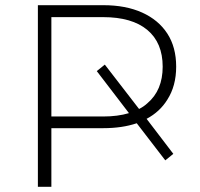

<svg xmlns="http://www.w3.org/2000/svg" viewBox="-20 -720 772 740"><path d="M126 0V-700H378Q465 -700 528 -671.5Q591 -643 625 -590.5Q659 -538 659 -463Q659 -389 625 -336Q596 -289 545 -262L648 -127L617 -102L507 -245Q451 -226 378 -226H178V0ZM178 -271H377Q434 -271 477 -284L353 -446L384 -471L516 -300Q534 -309 548 -322Q607 -372 607 -463Q607 -555 548 -604.5Q489 -654 377 -654H178Z"/></svg>

Font: Montserrat Z Light
Style: Regular
Weight: 300
Designer: Julieta Ulanovsky
Foundry: Julieta Ulanovsky
Version: Version 8.000